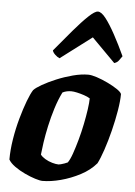

<svg xmlns="http://www.w3.org/2000/svg" viewBox="-55 -832 614 874"><g transform="rotate(5 252.0 -395.0)"><path d="M172 0Q161 0 138.5 -7Q116 -14 90.5 -26Q65 -38 44 -53Q23 -68 14 -84Q14 -128 22 -177.5Q30 -227 43 -273.5Q56 -320 69.5 -355.5Q83 -391 94 -408Q104 -419 131 -434.5Q158 -450 194 -465Q230 -480 268 -490Q306 -500 338 -500Q353 -500 377.5 -492Q402 -484 428 -471.5Q454 -459 472.5 -446.5Q491 -434 494 -425Q494 -394 486.5 -349Q479 -304 467 -256Q455 -208 441 -166.5Q427 -125 415 -102Q387 -69 344 -46.5Q301 -24 255.5 -12Q210 0 172 0ZM239 -81Q242 -81 249.5 -83Q257 -85 265.5 -88Q274 -91 280 -94Q290 -108 300 -136.5Q310 -165 320 -201Q330 -237 337.5 -274Q345 -311 349.5 -342.5Q354 -374 354 -393Q343 -400 326.5 -405.5Q310 -411 294 -414.5Q278 -418 268 -418Q258 -418 248 -416Q238 -414 228 -409Q211 -375 198 -333.5Q185 -292 176 -250.5Q167 -209 162 -174.5Q157 -140 155 -119Q162 -109 177 -100Q192 -91 209.5 -86Q227 -81 239 -81ZM201 -563Q191 -567 180.5 -577Q170 -587 168 -596Q211 -648 248.5 -692Q286 -736 314.5 -763Q343 -790 357 -790Q373 -790 393.5 -763.5Q414 -737 438 -693Q462 -649 486 -597Q479 -588 472 -577.5Q465 -567 451 -563L344 -671Z"/></g></svg>

Font: Texturina Medium 12pt Black
Style: Italic
Weight: 900
Italic angle: -11°
Version: Version 1.002